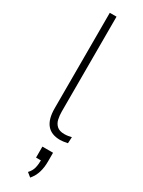

<svg xmlns="http://www.w3.org/2000/svg" viewBox="-252 -730 753 1014"><g transform="rotate(30 125.0 -223.0)"><path d="M189 8Q135 8 108 -24.5Q81 -57 81 -123V-705H122V-126Q122 -102 127 -80Q132 -58 147.5 -44Q163 -30 193 -30Q205 -30 217 -32Q229 -34 236 -36L234 2Q218 5 208.5 6.5Q199 8 189 8ZM152 259 127 239Q145 220 150.5 198Q156 176 156 144L162 152H126V85H191V139Q191 175 182 204.5Q173 234 152 259Z"/></g></svg>

Font: Nunito Sans 10pt Condensed ExtraLight
Style: Regular
Weight: 250
Width: 3
Designer: Vernon Adams
Foundry: Vernon Adams
Version: Version 3.101;gftools[0.9.27]